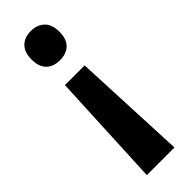

<svg xmlns="http://www.w3.org/2000/svg" viewBox="-248 -612 766 766"><g transform="rotate(-45 134.5 -229.0)"><path d="M213 -513Q213 -472 192 -451.5Q171 -431 134 -431Q98 -431 77 -451.5Q56 -472 56 -513Q56 -554 77 -575Q98 -596 134 -596Q169 -596 191 -575.5Q213 -555 213 -513ZM78 -347H189L211 138H55Z"/></g></svg>

Font: Noto Sans Tamil UI Condensed
Style: Bold
Weight: 700
Width: 3
Designer: Jelle Bosma - Monotype Design Team
Foundry: Monotype Imaging Inc.
Version: Version 2.004; ttfautohint (v1.8.4.7-5d5b)